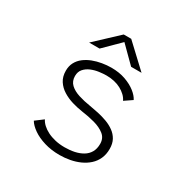

<svg xmlns="http://www.w3.org/2000/svg" viewBox="-159 -835 969 988"><g transform="rotate(30 325.0 -341.0)"><path d="M322.5 11Q273 11 231.8 -1.5Q190.5 -14 161.8 -34Q133 -54 120 -76L166 -110.5Q173 -96 187.2 -82.8Q201.5 -69.5 222.2 -59Q243 -48.5 269 -42.5Q295 -36.5 325 -36.5Q356 -36.5 383 -42.2Q410 -48 431 -60.5Q452 -73 463.8 -93.5Q475.5 -114 475.5 -143Q475.5 -177 451.2 -196.2Q427 -215.5 389.5 -225.8Q352 -236 311 -241.5Q280.5 -246 249.5 -255.2Q218.5 -264.5 192.2 -280.8Q166 -297 150 -321.8Q134 -346.5 134 -381.5Q134 -409.5 145.5 -431Q157 -452.5 177 -467.8Q197 -483 222.2 -492.8Q247.5 -502.5 275.5 -507.2Q303.5 -512 330.5 -512Q377 -512 414.2 -498.8Q451.5 -485.5 476.8 -465.5Q502 -445.5 512 -425L466.5 -394Q459.5 -409.5 446 -422.2Q432.5 -435 414.5 -444.8Q396.5 -454.5 374.5 -459.5Q352.5 -464.5 328.5 -464.5Q309.5 -464.5 285.2 -461.2Q261 -458 239 -448.8Q217 -439.5 202.8 -423.2Q188.5 -407 188.5 -381Q188.5 -351 208.2 -332.2Q228 -313.5 261 -303Q294 -292.5 333 -286.5Q358 -282.5 385.2 -276.5Q412.5 -270.5 438.5 -261Q464.5 -251.5 485.5 -236.2Q506.5 -221 518.8 -198.8Q531 -176.5 531 -145Q531 -112.5 519.5 -87Q508 -61.5 487.5 -43Q467 -24.5 440.5 -12.5Q414 -0.5 383.8 5.2Q353.5 11 322.5 11ZM165.5 -566.5 299 -691.5H343.5L477 -566.5H415L321.5 -659.5L227.5 -566.5Z"/></g></svg>

Font: Trispace Thin ExtraLight
Style: Regular
Weight: 250
Version: Version 1.210